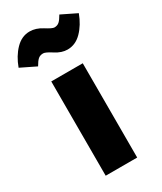

<svg xmlns="http://www.w3.org/2000/svg" viewBox="-255 -869 791 940"><g transform="rotate(-30 140.5 -399.0)"><path d="M199 -628Q166 -628 132 -650Q98 -672 85 -672Q67 -672 56 -662Q45 -652 32 -629L-54 -671Q-34 -726 1 -762Q36 -798 81 -798Q116 -798 150.5 -776Q185 -754 197 -754Q214 -754 225 -764Q236 -774 249 -797L335 -755Q314 -699 279 -663.5Q244 -628 199 -628ZM229 -533V0H51V-533Z"/></g></svg>

Font: FiraGO ExtraBold
Style: Regular
Weight: 800
Designer: bBox Type
Foundry: bBox Type GmbH
Version: Version 1.001;PS 001.001;hotconv 1.0.88;makeotf.lib2.5.64775